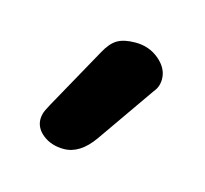

<svg xmlns="http://www.w3.org/2000/svg" viewBox="-41 -666 258 242"><g transform="rotate(15 87.5 -544.5)"><path d="M96 -492Q79 -468 58 -468Q42 -468 31 -476.5Q20 -485 20 -497Q20 -500 21 -504Q22 -508 27 -517L72 -598Q79 -611 87.5 -616Q96 -621 111 -621Q129 -621 142 -610Q155 -599 155 -585Q155 -575 149 -568Z"/></g></svg>

Font: Sofadi One
Style: Regular
Weight: 400
Designer: Botjo Nikoltchev
Foundry: Botjo Nikoltchev
Version: Version 1.002